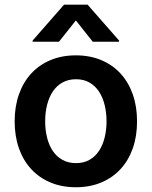

<svg xmlns="http://www.w3.org/2000/svg" viewBox="-20 -789 648 820"><path d="M304 10.7Q244 10.7 195.7 -9.6Q147.4 -29.8 113.3 -66.8Q79.2 -103.7 60.9 -155.5Q42.6 -207.4 42.6 -270.6Q42.6 -334.2 60.9 -386Q79.2 -437.9 113.3 -475Q147.4 -512.1 195.7 -532.3Q244 -552.6 304 -552.6Q364 -552.6 412.3 -532.3Q460.6 -512.1 494.7 -475Q528.8 -437.9 547.1 -386Q565.3 -334.2 565.3 -270.6Q565.3 -207.4 547.1 -155.5Q528.8 -103.7 494.7 -66.8Q460.6 -29.8 412.3 -9.6Q364 10.7 304 10.7ZM304.7 -92.3Q337.4 -92.3 361.9 -106.2Q386.4 -120 402.5 -144.2Q418.7 -168.3 426.8 -201Q435 -233.7 435 -271Q435 -308.2 426.8 -341.1Q418.7 -373.9 402.5 -398.3Q386.4 -422.6 361.9 -436.6Q337.4 -450.6 304.7 -450.6Q271.7 -450.6 246.8 -436.6Q221.9 -422.6 205.6 -398.3Q189.3 -373.9 181.1 -341.1Q172.9 -308.2 172.9 -271Q172.9 -233.7 181.1 -201Q189.3 -168.3 205.6 -144.2Q221.9 -120 246.8 -106.2Q271.7 -92.3 304.7 -92.3ZM304 -701.7 231.9 -610.8H119.3V-615.8L253.6 -769.2H354L488.6 -615.8V-610.8H376.1Z"/></svg>

Font: Interop SemBd
Style: Regular
Weight: 600
Designer: Rasmus Andersson, Google, Jang Haemin
Foundry: jhaemin
Version: Version 1.008